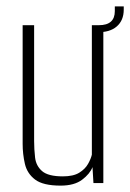

<svg xmlns="http://www.w3.org/2000/svg" viewBox="-20 -574 408 602"><path d="M170 8Q115 8 90 -11Q65 -30 58 -60.5Q51 -91 51 -123V-495H87V-132Q87 -106 90 -80Q93 -54 112 -37.5Q131 -21 177 -21Q210 -21 228.5 -32.5Q247 -44 256 -60Q265 -76 268 -89V-495H304V0H273L270 -50Q262 -29 237.5 -10.5Q213 8 170 8ZM284 -473 280 -495H290Q340 -495 340 -539V-554H368V-544Q368 -510 346 -491Q324 -472 284 -473Z"/></svg>

Font: Alumni Sans Thin ExtraLight
Style: Regular
Weight: 250
Version: Version 1.018